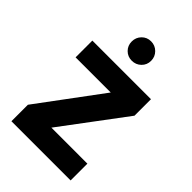

<svg xmlns="http://www.w3.org/2000/svg" viewBox="-224 -842 931 931"><g transform="rotate(45 241.5 -376.5)"><path d="M197 -115H444V0H38V-113L280 -439H39V-554H441V-441ZM243 -620Q215 -620 196 -639Q177 -658 177 -686Q177 -714 196 -733.5Q215 -753 243 -753Q271 -753 290.5 -733.5Q310 -714 310 -686Q310 -658 290.5 -639Q271 -620 243 -620Z"/></g></svg>

Font: MSTAGE SemiBold
Style: Regular
Weight: 600
Designer: Ninad Kale (Devanagari), Jonny Pinhorn (Latin)
Foundry: Indian Type Foundry
Version: 4.004